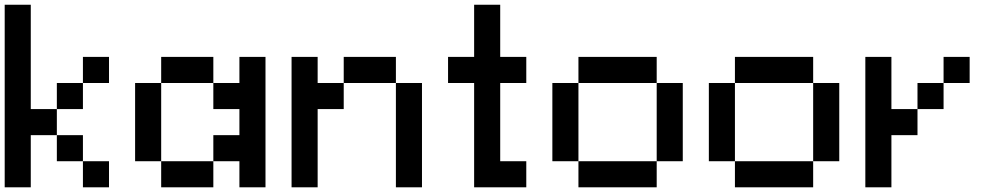

<svg xmlns="http://www.w3.org/2000/svg" viewBox="-20 -798 4262 818"><path d="M444.4 0H333.3V-111.1H444.4ZM111.1 -222.2V0H0V-777.8H111.1V-333.3H222.2V-222.2ZM333.3 -333.3H222.2V-444.4H333.3ZM444.4 -444.4H333.3V-555.6H444.4ZM333.3 -111.1H222.2V-222.2H333.3Z M666.7 -111.1H555.6V-444.4H666.7ZM1000 -333.3H888.9V-444.4H1000V-555.6H1111.1V0H1000V-111.1H888.9V-222.2H1000ZM888.9 0H666.7V-111.1H888.9ZM888.9 -444.4H666.7V-555.6H888.9Z M1333.3 -333.3V0H1222.2V-555.6H1333.3V-444.4H1444.4V-333.3ZM1777.8 0H1666.7V-444.4H1777.8ZM1666.7 -444.4H1444.4V-555.6H1666.7Z M2111.1 -555.6H2222.2V-444.4H2111.1V-111.1H2222.2V0H2000V-444.4H1888.9V-555.6H2000V-777.8H2111.1Z M2444.4 -111.1H2333.3V-444.4H2444.4ZM2777.8 -444.4H2444.4V-555.6H2777.8ZM2888.9 -111.1H2777.8V-444.4H2888.9ZM2777.8 0H2444.4V-111.1H2777.8Z M3111.1 -111.1H3000V-444.4H3111.1ZM3444.4 -444.4H3111.1V-555.6H3444.4ZM3555.6 -111.1H3444.4V-444.4H3555.6ZM3444.4 0H3111.1V-111.1H3444.4Z M4000 -333.3H3888.9V-444.4H4000ZM4111.1 -444.4H4000V-555.6H4111.1ZM3777.8 -222.2V0H3666.7V-555.6H3777.8V-333.3H3888.9V-222.2Z"/></svg>

Font: Pixeloid Sans
Style: Regular
Weight: 400
Designer: GGBotNet
Foundry: GGBotNet
Version: 0.5